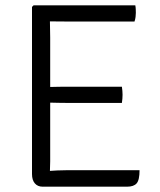

<svg xmlns="http://www.w3.org/2000/svg" viewBox="-20 -703 602 723"><path d="M505.5 -62Q505.5 -25 494.5 -12.5Q483.5 0 458.5 0H140.5Q122 0 111.2 -12.5Q100.5 -25 100.5 -47.5V-677L106.5 -683H489.5Q491 -675 491.2 -667.8Q491.5 -660.5 491.5 -654.5Q491.5 -648.5 490.5 -639.5Q489.5 -630.5 486.5 -622H228Q215.5 -622 200 -622.2Q184.5 -622.5 168 -622.5Q168 -603 168.5 -592Q169 -581 169 -561.5V-375.5Q185 -376 200.5 -376.2Q216 -376.5 228 -376.5H439Q441.5 -360 441.5 -346Q441.5 -332 439 -315.5H228Q216 -315.5 200.5 -315.8Q185 -316 169 -316.5V-95.5Q169 -85.5 168.5 -77.5Q168 -69.5 168 -59.5Q181 -60.5 195.8 -61.2Q210.5 -62 229 -62Z"/></svg>

Font: Signika Negative SC Light
Style: Regular
Weight: 300
Designer: Anna Giedryś
Foundry: Anna Giedryś
Version: Version 2.000; ttfautohint (v1.8.3) -l 8 -r 50 -G 200 -x 9 -